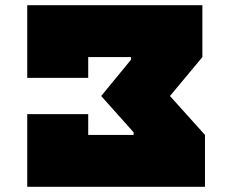

<svg xmlns="http://www.w3.org/2000/svg" viewBox="-20 -720 875 740"><path d="M320 -420H85V-700H760V-500L635 -350L770 -200V0H85V-280H320V-200H495V-210L370 -350L485 -490V-500H320Z"/></svg>

Font: Imperial One
Style: Regular
Weight: 400
Designer: Jovanny Lemonad
Foundry: Jovanny Lemonad
Version: Version 1.000